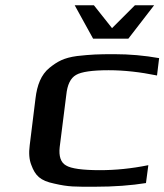

<svg xmlns="http://www.w3.org/2000/svg" viewBox="-20 -700 625 730"><path d="M535 -4 544 -72C480 -59 419 -53 360 -53C294 -53 250 -59 231 -71C211 -82 203 -106 207 -141L232 -339C236 -378 248 -403 269 -415C289 -427 331 -433 393 -433C452 -433 513 -426 577 -413L585 -479C529 -489 472 -494 415 -494C351 -494 328 -493 273 -487C222 -480 198 -466 168 -442C136 -416 121 -376 115 -326L93 -148C89 -118 91 -93 99 -73C114 -32 133 -13 186 -2C242 11 266 10 340 10C414 10 479 5 535 -4ZM334 -553H468L566 -680H493L406 -593L337 -680H264Z"/></svg>

Font: Gamestation Extended
Style: Italic
Weight: 400
Width: 7
Designer: Jonas Hecksher
Foundry: Jonas Hecksher, Playtypeª, e-types AS
Version: Version 1.003